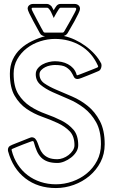

<svg xmlns="http://www.w3.org/2000/svg" viewBox="-20 -925 590 972"><path d="M120 -881Q120 -892 128 -898.5Q136 -905 147 -905H219Q225 -905 232.5 -900Q240 -895 243 -890L242 -891L252 -873Q257 -883 265 -894Q273 -905 286 -905H358Q369 -905 377 -898.5Q385 -892 385 -880Q385 -873 376.5 -855.5Q368 -838 357.5 -818.5Q347 -799 336 -781Q325 -763 321 -755V-756Q316 -747 303 -743Q331 -737 359 -724Q387 -711 412.5 -692.5Q438 -674 459 -651Q480 -628 493 -602Q494 -599 494 -593Q494 -585 490 -576.5Q486 -568 478 -565Q471 -562 455.5 -555.5Q440 -549 423.5 -542.5Q407 -536 393 -530.5Q379 -525 373 -525Q359 -525 354 -536Q349 -547 340.5 -560.5Q332 -574 314.5 -585Q297 -596 258 -596Q248 -596 234.5 -593.5Q221 -591 209 -585Q197 -579 188.5 -570Q180 -561 180 -549Q180 -520 204.5 -503Q229 -486 265.5 -470.5Q302 -455 345 -436.5Q388 -418 424.5 -388.5Q461 -359 485.5 -312.5Q510 -266 510 -195Q510 -145 489 -104.5Q468 -64 433 -34.5Q398 -5 353.5 11Q309 27 263 27Q172 27 108.5 -22Q45 -71 21 -159V-158Q20 -161 20 -166Q20 -185 39 -190H37Q44 -193 60.5 -199.5Q77 -206 93.5 -212.5Q110 -219 123.5 -224.5Q137 -230 140 -230Q152 -230 159 -222Q166 -214 170.5 -201.5Q175 -189 180.5 -174.5Q186 -160 196.5 -147.5Q207 -135 224.5 -127Q242 -119 271 -119Q284 -119 299 -124.5Q314 -130 327 -140Q340 -150 348.5 -163Q357 -176 357 -190Q357 -235 333 -260Q309 -285 272.5 -302Q236 -319 193.5 -334Q151 -349 114.5 -374Q78 -399 54 -440.5Q30 -482 30 -552Q30 -592 44.5 -623.5Q59 -655 84 -678Q109 -701 141 -716.5Q173 -732 208 -742Q201 -742 193.5 -745.5Q186 -749 183 -756V-755Q179 -762 169 -780.5Q159 -799 148 -819Q137 -839 128.5 -857Q120 -875 120 -881ZM258 -615Q275 -615 292 -611.5Q309 -608 324 -600Q339 -592 350 -580Q361 -568 367 -550Q368 -548 368 -546Q368 -544 372 -544Q373 -544 387.5 -549.5Q402 -555 419.5 -562Q437 -569 452.5 -575Q468 -581 472 -583Q477 -585 477 -589Q477 -590 476 -591.5Q475 -593 475 -594Q445 -660 387.5 -694Q330 -728 258 -728Q221 -728 183.5 -716Q146 -704 116 -681Q86 -658 67.5 -625.5Q49 -593 49 -552Q49 -486 73 -448Q97 -410 133.5 -386.5Q170 -363 212.5 -348Q255 -333 291.5 -314.5Q328 -296 352 -268Q376 -240 376 -190Q376 -172 366 -156Q356 -140 340 -127.5Q324 -115 305.5 -107.5Q287 -100 271 -100Q242 -100 222 -107Q202 -114 188.5 -127.5Q175 -141 166.5 -160.5Q158 -180 151 -206Q149 -211 146 -211Q143 -211 128.5 -205.5Q114 -200 96.5 -193.5Q79 -187 64 -180.5Q49 -174 44 -172Q42 -171 40.5 -170.5Q39 -170 39 -168V-164Q49 -124 70 -92Q91 -60 120 -38Q149 -16 185.5 -4Q222 8 263 8Q306 8 347 -6.5Q388 -21 420 -47.5Q452 -74 471.5 -111.5Q491 -149 491 -195Q491 -263 466.5 -306.5Q442 -350 405.5 -378Q369 -406 326 -424Q283 -442 246.5 -458.5Q210 -475 185.5 -495.5Q161 -516 161 -549Q161 -566 171 -578.5Q181 -591 195.5 -599Q210 -607 227 -611Q244 -615 258 -615ZM207 -760H297Q301 -760 304 -764Q307 -769 317 -786.5Q327 -804 338 -823.5Q349 -843 357.5 -859.5Q366 -876 366 -879Q366 -886 358 -886H286Q283 -886 278 -879Q273 -872 268 -863Q263 -854 258 -845.5Q253 -837 252 -834Q250 -838 246.5 -846.5Q243 -855 238.5 -864Q234 -873 228.5 -879.5Q223 -886 219 -886H147Q140 -886 140 -880Q140 -877 148.5 -860.5Q157 -844 167.5 -824Q178 -804 187.5 -786.5Q197 -769 200 -764Q203 -760 207 -760Z"/></svg>

Font: RonaldsonGothicLicht
Style: Regular
Weight: 400
Designer: Mr. Robertson for MacKellar, Smiths & Jordan Co. Philadelphia
Foundry: CAT-Fonts Peter Wiegel
Version: 1.000